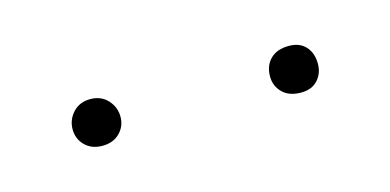

<svg xmlns="http://www.w3.org/2000/svg" viewBox="-25 -770 315 155"><g transform="rotate(-15 132.5 -692.5)"><path d="M70 -692Q70 -684 64.5 -678.5Q59 -673 50 -673Q41 -673 35.5 -678.5Q30 -684 30 -692Q30 -700 35.5 -706Q41 -712 50 -712Q59 -712 64.5 -706Q70 -700 70 -692ZM235 -692Q235 -684 230 -678.5Q225 -673 216 -673Q206 -673 200.5 -678.5Q195 -684 195 -692Q195 -701 200.5 -706.5Q206 -712 216 -712Q225 -712 230 -706.5Q235 -701 235 -692Z"/></g></svg>

Font: Fira Sans Thin
Style: Regular
Weight: 100
Designer: bBox Type GmbH & Carrois Corporate GbR & Edenspiekermann AG
Foundry: bBox Type GmbH & Carrois Corporate GbR & Edenspiekermann AG
Version: Version 4.301